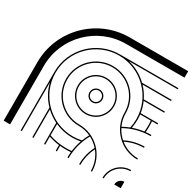

<svg xmlns="http://www.w3.org/2000/svg" viewBox="-210 -1210 1421 1421"><g transform="rotate(30 500.0 -500.0)"><path d="M945 0H1000V-55C970 -55 945 -30 945 0ZM445 -500C445 -469.6 469.6 -445 500 -445C530.4 -445 555 -469.6 555 -500C555 -530.4 530.4 -555 500 -555C469.6 -555 445 -530.4 445 -500ZM455 -500C455 -524.8 475.2 -545 500 -545C524.8 -545 545 -524.8 545 -500C545 -475.2 524.8 -455 500 -455C475.2 -455 455 -475.2 455 -500ZM345 -500C345 -414.4 414.4 -345 500 -345C585.6 -345 655 -414.4 655 -500C655 -585.6 585.6 -655 500 -655C414.4 -655 345 -585.6 345 -500ZM355 -500C355 -580 420 -645 500 -645C580 -645 645 -580 645 -500C645 -420 580 -355 500 -355C420 -355 355 -420 355 -500ZM145 0H155V-416C170.1 -353.7 201.8 -297.7 245 -253.1V0H255V-243.2C281.4 -217.9 311.8 -196.7 345 -180.6V0H355V-68.6C383.8 -58.9 413.9 -52 445 -48.3V0H455V-47.2C469.8 -45.7 484.8 -45 500 -45C516 -45 531.8 -45.8 547.4 -47.4C545.8 -31.9 545 -16 545 0H555C555 -79.2 575.7 -153.5 612 -217.9C639.4 -203.8 663.8 -184.7 684 -161.8C659.1 -113.2 645 -58.2 645 0H655C655 -55.1 667.9 -107.2 691 -153.5C724.8 -111.4 745 -58.1 745 0H755C755 -140.8 640.8 -255 500 -255C364.8 -255 255 -364.8 255 -500C255 -635.2 364.8 -745 500 -745C635.2 -745 745 -635.2 745 -500C745 -359.2 859.2 -245 1000 -245V-255C941.9 -255 888.6 -275.2 846.5 -309C892.8 -332.1 944.9 -345 1000 -345V-355C941.8 -355 886.8 -340.9 838.2 -316C815.3 -336.2 796.2 -360.6 782.1 -388C846.5 -424.3 920.8 -445 1000 -445V-455C984 -455 968.1 -454.2 952.6 -452.6C954.2 -468.1 955 -484 955 -500C955 -515.2 954.3 -530.2 952.8 -545H1000V-555H850.8C845.8 -586.6 836.8 -616.8 824.1 -645H1000V-655H819.4C803.3 -688.2 782.1 -718.6 756.8 -745H1000V-755H746.9C702.3 -798.2 646.3 -829.9 584 -845H1000V-855H500C304 -855 145 -696 145 -500ZM0 0H55V-500C55 -745.6 254.4 -945 500 -945H1000V-1000H500C224 -1000 0 -776 0 -500ZM355 -79.2V-175.9C399.3 -156 448.4 -145 500 -145C524.3 -145 548.1 -147.5 571.1 -152.1C560.4 -122 552.8 -90.3 548.6 -57.6C532.7 -55.9 516.4 -55 500 -55C449.2 -55 400.5 -63.5 355 -79.2ZM155 -500C155 -690.4 309.6 -845 500 -845C690.4 -845 845 -690.4 845 -500C845 -474.2 842.2 -449 836.8 -424.8C816.3 -416.9 796.6 -407.6 777.7 -397C763.1 -428.3 755 -463.2 755 -500C755 -640.8 640.8 -755 500 -755C359.2 -755 245 -640.8 245 -500C245 -359.2 359.2 -245 500 -245C536.8 -245 571.7 -236.9 603 -222.3C592.4 -203.4 583.1 -183.7 575.2 -163.2C551 -157.8 525.8 -155 500 -155C309.6 -155 155 -309.6 155 -500ZM847.9 -428.9C852.5 -451.9 855 -475.7 855 -500C855 -515.2 854 -530.3 852.2 -545H942.8C944.2 -530.2 945 -515.2 945 -500C945 -483.6 944.1 -467.3 942.4 -451.4C909.7 -447.2 878 -439.6 847.9 -428.9ZM845 0H855C855 -80 920 -145 1000 -145V-155C914.4 -155 845 -85.6 845 0Z"/></g></svg>

Font: GlukFramesM7
Style: Medium
Weight: 500
Monospace: yes
Designer: gluk
Foundry: gluk
Version: Version 1.01